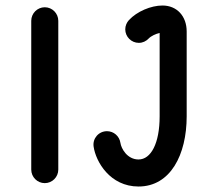

<svg xmlns="http://www.w3.org/2000/svg" viewBox="-20 -661 762 693"><path d="M190.4 -48.8V-585.9C190.4 -612.8 168.5 -634.8 141.6 -634.8C114.7 -634.8 92.8 -612.8 92.8 -585.9V-48.8C92.8 -22 114.7 0 141.6 0C168.5 0 190.4 -22 190.4 -48.8ZM317.9 -131.8C325.7 -77.6 377 12.2 480 12.2C595.2 12.2 653.8 -102.5 653.8 -241.2V-547.4C653.8 -602.5 618.7 -641.1 566.4 -641.1C524.9 -641.1 474.1 -619.6 445.3 -588.4C437.5 -580.1 432.1 -567.9 432.1 -555.2C432.1 -528.3 454.1 -506.3 481 -506.3C495.1 -506.3 507.3 -512.2 516.6 -522C524.9 -530.8 542.5 -539.1 556.2 -542V-241.2C556.2 -143.6 524.9 -85.4 480 -85.4C439.5 -85.4 417.5 -124.5 414.6 -145.5C411.1 -169.4 390.6 -187.5 366.2 -187.5C336.4 -187.5 313.5 -161.6 317.9 -131.8Z"/></svg>

Font: Velvelyne Book
Style: Bold
Weight: 700
Designer: Manon Van der Borght et Mariel Nils
Foundry: Velvetyne
Version: Version 1.070;Glyphs 3.3.1 (3343)